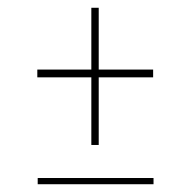

<svg xmlns="http://www.w3.org/2000/svg" viewBox="-20 -474 493 494"><path d="M77 -16H375V0H77ZM76 -295H215V-454H234V-295H374V-275H234V-101H215V-275H76Z"/></svg>

Font: Genos Thin
Style: Regular
Weight: 100
Designer: Robert E. Leuschke
Foundry: Robert E. Leuschke
Version: Version 1.010